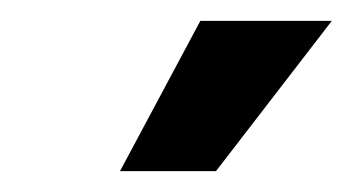

<svg xmlns="http://www.w3.org/2000/svg" viewBox="-20 -764 342 184"><path d="M95 -600 172 -744H298L187 -600Z"/></svg>

Font: Murecho SemiBold
Style: Regular
Weight: 600
Designer: Neil Summerour
Foundry: Positype
Version: Version 1.010; ttfautohint (v1.8.3)